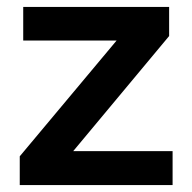

<svg xmlns="http://www.w3.org/2000/svg" viewBox="-20 -534 555 554"><path d="M37 -83 380 -493 384 -417H47V-514H468V-430L128 -22L126 -98H478V0H37Z"/></svg>

Font: 42dot Sans
Style: Bold
Weight: 700
Designer: 42dot
Version: Version 1.000